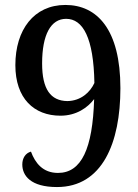

<svg xmlns="http://www.w3.org/2000/svg" viewBox="-20 -744 558 775"><path d="M210 11C393 11 466 -167 466 -388C466 -625 372 -724 244 -724C117 -724 42 -624 42 -481C42 -347 117 -277 224 -277C289 -277 334 -310 360 -344C354 -144 309 -46 214 -46C153 -46 122 -86 105 -132C83 -126 70 -106 70 -80C70 -35 104 11 210 11ZM252 -336C184 -337 150 -384 150 -488C150 -604 185 -668 247 -668C315 -668 358 -591 361 -409C344 -372 307 -337 252 -336Z"/></svg>

Font: Noto Serif Tamil SemiCondensed Medium
Style: Regular
Weight: 500
Width: 4
Designer: Indian Type Foundry, Tom Grace, and the Monotype Design Team
Foundry: Monotype Imaging Inc.
Version: Version 2.004